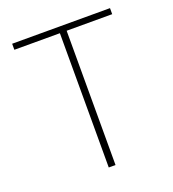

<svg xmlns="http://www.w3.org/2000/svg" viewBox="-123 -755 766 849"><g transform="rotate(-20 260.0 -330.0)"><path d="M244.1 0V-631.8H29.8V-660.2H490.2V-631.8H275.9V0Z"/></g></svg>

Font: Source Sans 3 ExtraLight
Style: Regular
Weight: 200
Designer: Paul D. Hunt
Foundry: Adobe
Version: Version 3.052;hotconv 1.1.0;makeotfexe 2.6.0